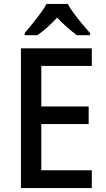

<svg xmlns="http://www.w3.org/2000/svg" viewBox="-20 -961 544 981"><path d="M449 0H87V-714H449V-624H191V-417H433V-327H191V-91H449ZM326 -941Q338 -919 358 -892Q378 -865 399.5 -839Q421 -813 440 -792V-781H373Q350 -798 323.5 -821Q297 -844 272 -871Q220 -815 171 -781H106V-792Q124 -813 145.5 -839.5Q167 -866 186.5 -892.5Q206 -919 218 -941Z"/></svg>

Font: Noto Sans Kannada SemiCondensed Medium
Style: Regular
Weight: 500
Width: 4
Designer: Jelle Bosma - Monotype Design Team
Foundry: Monotype Imaging Inc.
Version: Version 2.005; ttfautohint (v1.8.4.7-5d5b)